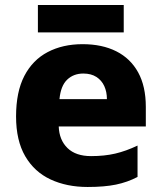

<svg xmlns="http://www.w3.org/2000/svg" viewBox="-20 -735 643 765"><path d="M309 -559Q387 -559 443.5 -530.5Q500 -502 530.5 -446.5Q561 -391 561 -309V-231H214Q216 -177 249 -145Q282 -113 343 -113Q396 -113 439 -123Q482 -133 528 -155V-30Q488 -9 442 0.5Q396 10 329 10Q246 10 181.5 -20Q117 -50 80.5 -112.5Q44 -175 44 -271Q44 -369 77 -432.5Q110 -496 170 -527.5Q230 -559 309 -559ZM312 -442Q273 -442 247.5 -417.5Q222 -393 217 -340H406Q406 -369 395.5 -392Q385 -415 364 -428.5Q343 -442 312 -442ZM473 -715V-606H131V-715Z"/></svg>

Font: Noto Sans Armenian ExtraBold
Style: Regular
Weight: 800
Version: Version 2.007